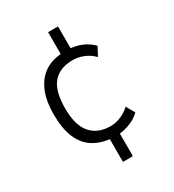

<svg xmlns="http://www.w3.org/2000/svg" viewBox="-177 -719 851 937"><g transform="rotate(-30 249.0 -250.5)"><path d="M239 115V-25L252 -12Q192 -16 149 -43Q106 -70 84 -122.5Q62 -175 62 -253Q62 -332 85 -384.5Q108 -437 150.5 -464.5Q193 -492 252 -493L239 -478V-616H295V-479L278 -494Q321 -493 355 -478.5Q389 -464 415 -438L389 -389Q366 -413 335.5 -425.5Q305 -438 275 -438Q201 -438 163 -394Q125 -350 125 -251Q125 -156 164.5 -111Q204 -66 275 -66Q305 -66 334 -78.5Q363 -91 385 -112L412 -64Q389 -41 355.5 -27.5Q322 -14 284 -11L295 -24V115Z"/></g></svg>

Font: Nunito Sans 7pt Condensed Light
Style: Regular
Weight: 300
Width: 3
Designer: Vernon Adams
Foundry: Vernon Adams
Version: Version 3.101;gftools[0.9.27]